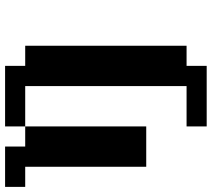

<svg xmlns="http://www.w3.org/2000/svg" viewBox="-58 -520 809 732"><g transform="rotate(-90 346.0 -153.5)"><path d="M76.7 0V-461.4H0V-538.1H153.8V-461.4H230.5V0ZM230.5 230.5V153.8H384.3V-461.4H230.5V-538.1H461.4V-461.4H538.1V153.8H461.4V230.5Z"/></g></svg>

Font: Good Old DOS
Style: Regular
Weight: 400
Designer: Vasily Draigo
Foundry: Vasily Draigo
Version: 1.0